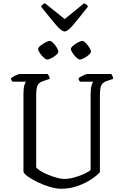

<svg xmlns="http://www.w3.org/2000/svg" viewBox="-20 -1158 754 1178"><path d="M355 0Q324 0 285.5 -11.5Q247 -23 211.5 -40Q176 -57 151.5 -74.5Q127 -92 124 -104V-582Q124 -617 129.5 -635Q135 -653 140 -657H57Q54 -660 51 -664.5Q48 -669 47 -677Q52 -682 63 -688.5Q74 -695 85.5 -699.5Q97 -704 102 -704H272Q276 -700 280 -693Q284 -686 285 -674L246 -661Q218 -652 210 -633Q202 -614 202 -574V-131Q213 -118 234.5 -105.5Q256 -93 282 -83Q308 -73 332.5 -66.5Q357 -60 374 -60Q401 -60 434.5 -69Q468 -78 496 -91Q524 -104 536 -115V-582Q536 -614 541.5 -633Q547 -652 552 -657H471Q468 -661 465 -665Q462 -669 462 -677Q466 -682 477.5 -688.5Q489 -695 500 -699.5Q511 -704 516 -704H663Q666 -700 670 -692Q674 -684 674 -674L635 -661Q609 -652 601 -633.5Q593 -615 593 -570V-102Q576 -82 541 -58.5Q506 -35 458 -17.5Q410 0 355 0ZM469 -793Q461 -793 448 -805.5Q435 -818 425 -833.5Q415 -849 415 -857Q415 -866 428.5 -877.5Q442 -889 459 -898Q476 -907 485 -907Q494 -907 506.5 -894Q519 -881 528.5 -865.5Q538 -850 538 -841Q538 -833 525 -821.5Q512 -810 496 -801.5Q480 -793 469 -793ZM269 -793Q261 -793 248 -805Q235 -817 224.5 -832.5Q214 -848 214 -857Q214 -866 228 -877.5Q242 -889 259 -898Q276 -907 286 -907Q294 -907 306.5 -894.5Q319 -882 328.5 -866Q338 -850 338 -841Q338 -833 325.5 -821.5Q313 -810 296.5 -801.5Q280 -793 269 -793ZM377 -965Q358 -965 325 -1003.5Q292 -1042 232 -1117Q234 -1122 240.5 -1128.5Q247 -1135 256 -1138L377 -1041L496 -1138Q515 -1130 520 -1118Q458 -1039 426.5 -1002Q395 -965 377 -965Z"/></svg>

Font: Texturina ExtraLight
Style: Regular
Weight: 200
Designer: Guillermo Torres Carreño
Foundry: Omnibus-Type
Version: Version 1.002; ttfautohint (v1.8.3)